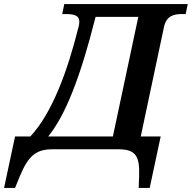

<svg xmlns="http://www.w3.org/2000/svg" viewBox="-108 -734 943 944"><path d="M-88 190H-34L-9 129C31 34 68 0 149 0H476C562 0 579 38 576 130L574 190H628L682 -63H584L698 -600C709 -654 744 -665 786 -665H805L815 -714H208L198 -665H212C257 -665 282 -658 282 -628C282 -622 281 -610 278 -601C224 -384 148 -177 41 -63H-34ZM129 -63C213 -167 286 -349 362 -651H572L447 -63Z"/></svg>

Font: Noto Serif SemiBold
Style: Italic
Weight: 600
Italic angle: -12°
Designer: Monotype Design Team
Foundry: Monotype Imaging Inc.
Version: Version 2.014